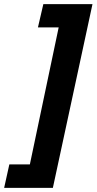

<svg xmlns="http://www.w3.org/2000/svg" viewBox="-84 -743 466 926"><path d="M-64 163 -39 50H60L199 -611H99L125 -723H362L171 163Z"/></svg>

Font: Noto Sans Disp ExtBd
Style: Italic
Weight: 800
Italic angle: -12°
Designer: Monotype Design Team
Foundry: Monotype Imaging Inc.
Version: Version 2.000;GOOG;noto-source:20170915:90ef993387c0